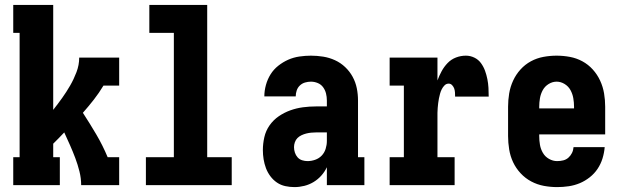

<svg xmlns="http://www.w3.org/2000/svg" viewBox="-20 -755 2540 783"><path d="M34 0V-114H60V-621H34V-735H197V-307Q216 -331 233.5 -355.5Q251 -380 266 -406Q281 -432 292 -461Q303 -490 303 -520H466V-406H402Q384 -376 362.5 -348.5Q341 -321 318 -295Q346 -252 372.5 -207Q399 -162 419 -114H466V0H311Q311 -28 304 -56Q297 -84 287 -110.5Q277 -137 265.5 -163Q254 -189 242 -215Q231 -203 219.5 -191.5Q208 -180 197 -169V-114H224V0Z M575 0V-114H689V-621H589V-735H825V-114H925V0Z M1181 8Q1162 8 1143.5 4Q1125 0 1109.5 -10.5Q1094 -21 1082.5 -36.5Q1071 -52 1064.5 -69.5Q1058 -87 1055 -105.5Q1052 -124 1052 -143Q1052 -169 1058 -195.5Q1064 -222 1079.5 -244Q1095 -266 1117 -281Q1139 -296 1164 -305Q1189 -314 1215.5 -317.5Q1242 -321 1269 -321H1313V-345Q1313 -360 1309.5 -374Q1306 -388 1297.5 -399.5Q1289 -411 1275.5 -416.5Q1262 -422 1248 -422Q1236 -422 1224 -418.5Q1212 -415 1203 -406.5Q1194 -398 1190 -386Q1186 -374 1186 -362H1058Q1058 -385 1064.5 -408.5Q1071 -432 1083.5 -452Q1096 -472 1115 -487Q1134 -502 1155.5 -511.5Q1177 -521 1201 -524.5Q1225 -528 1248 -528Q1273 -528 1298 -524Q1323 -520 1346 -509.5Q1369 -499 1387.5 -481.5Q1406 -464 1418 -442Q1430 -420 1435 -395.5Q1440 -371 1440 -345V-114H1466V0H1313V-73Q1304 -54 1290 -38.5Q1276 -23 1258.5 -12.5Q1241 -2 1221 3Q1201 8 1181 8ZM1234 -98Q1250 -98 1265.5 -103.5Q1281 -109 1292 -120.5Q1303 -132 1308 -148Q1313 -164 1313 -180V-215H1269Q1259 -215 1249 -214Q1239 -213 1229 -210.5Q1219 -208 1209.5 -203.5Q1200 -199 1193 -192Q1186 -185 1182.5 -175Q1179 -165 1179 -155Q1179 -144 1182.5 -133Q1186 -122 1193.5 -113.5Q1201 -105 1212 -101.5Q1223 -98 1234 -98Z M1569 0V-114H1627V-406H1569V-520H1764V-427Q1771 -446 1781 -464.5Q1791 -483 1805.5 -498Q1820 -513 1839.5 -520.5Q1859 -528 1880 -528Q1898 -528 1914.5 -520Q1931 -512 1941.5 -497.5Q1952 -483 1958 -466.5Q1964 -450 1967.5 -432.5Q1971 -415 1972 -397Q1973 -379 1973 -361H1836Q1836 -369 1835.5 -377.5Q1835 -386 1832.5 -393.5Q1830 -401 1824 -407.5Q1818 -414 1810 -414Q1800 -414 1793 -407Q1786 -400 1781.5 -391Q1777 -382 1774.5 -372.5Q1772 -363 1770 -353.5Q1768 -344 1767 -334.5Q1766 -325 1765 -315Q1764 -305 1764 -295Q1764 -285 1764 -276V-114H1834V0Z M2252 8Q2225 8 2198 3Q2171 -2 2146.5 -15Q2122 -28 2103 -48.5Q2084 -69 2072.5 -93.5Q2061 -118 2056.5 -145.5Q2052 -173 2052 -200V-320Q2052 -347 2056.5 -374Q2061 -401 2072.5 -426Q2084 -451 2102.5 -471.5Q2121 -492 2145 -505Q2169 -518 2196 -523Q2223 -528 2250 -528Q2277 -528 2304 -523Q2331 -518 2355 -505Q2379 -492 2397.5 -471.5Q2416 -451 2427.5 -426Q2439 -401 2443.5 -374Q2448 -347 2448 -320V-207H2179V-200Q2179 -182 2182 -164.5Q2185 -147 2194 -131.5Q2203 -116 2219 -107Q2235 -98 2252 -98Q2265 -98 2277 -101Q2289 -104 2298 -112Q2307 -120 2312.5 -131Q2318 -142 2319 -155H2446Q2444 -131 2437 -108.5Q2430 -86 2417 -66.5Q2404 -47 2385 -32Q2366 -17 2344.5 -8Q2323 1 2299.5 4.5Q2276 8 2252 8ZM2321 -313V-320Q2321 -337 2318 -354.5Q2315 -372 2306.5 -387.5Q2298 -403 2282.5 -412.5Q2267 -422 2250 -422Q2233 -422 2217.5 -412.5Q2202 -403 2193.5 -387.5Q2185 -372 2182 -354.5Q2179 -337 2179 -320V-313Z"/></svg>

Font: Iosevka Curly Slab Heavy
Style: Regular
Weight: 900
Monospace: yes
Designer: Belleve Invis
Foundry: Belleve Invis
Version: Version 22.1.2; ttfautohint (v1.8.4)